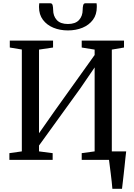

<svg xmlns="http://www.w3.org/2000/svg" viewBox="-20 -996 835 1196"><path d="M680 180Q678.5 159.5 675.8 135.2Q673 111 670 86.2Q667 61.5 664 39Q661 16.5 659 -0.5L618 -53H766Q763.5 -33 761 -9.5Q758.5 14 756 39.2Q753.5 64.5 750.5 89.5Q747.5 114.5 745 137.5Q742.5 160.5 740 180ZM38.5 0V-42L116 -53V-687.5L41 -700V-743H310.5V-700L223 -687V-166L320.5 -305L569.5 -653.5V-687L489 -700V-743H752.5V-700L676.5 -687V-53L756 -42V0H489V-42L569.5 -53V-576L481 -446.5L223 -89.5V-53L308 -42V0ZM294 -975.5Q305 -975.5 308 -962.8Q311 -950 311 -935.5Q311 -896 333.8 -871.2Q356.5 -846.5 403 -846.5Q449.5 -846.5 472.2 -871.2Q495 -896 495 -935.5Q495 -950 498 -962.8Q501 -975.5 511.5 -975.5H581.5Q582.5 -970 582.8 -964.2Q583 -958.5 583 -952.5Q583 -905 558.8 -872.5Q534.5 -840 493.8 -823.2Q453 -806.5 403 -806.5Q353.5 -806.5 312.8 -823.2Q272 -840 247.5 -872.5Q223 -905 223 -952.5Q223 -958.5 223.5 -964.2Q224 -970 224.5 -975.5Z"/></svg>

Font: Merriweather 48pt
Style: Regular
Weight: 400
Version: Version 2.100